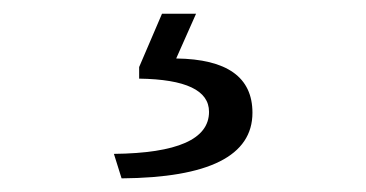

<svg xmlns="http://www.w3.org/2000/svg" viewBox="-20 -30 540 283"><path d="M218.8 -9.8H269L239.7 56.2Q352.1 57.6 352.1 136.2Q352.1 231.4 159.2 232.9L147.9 196.8Q288.1 195.3 288.1 134.8Q288.1 87.4 185.1 85.9V68.8Z"/></svg>

Font: I.Ming
Style: Regular
Weight: 400
Designer: Ichiten Fonts Project
Version: Version 5.10 Mar 24, 2018